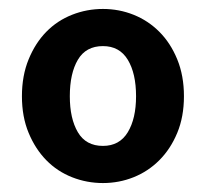

<svg xmlns="http://www.w3.org/2000/svg" viewBox="-20 -832 460 429"><path d="M210 -423Q174 -423 141 -436Q108 -449 83.5 -474Q59 -499 44 -535Q29 -571 29 -617Q29 -663 44 -699.5Q59 -736 83.5 -761Q108 -786 141 -799Q174 -812 210 -812Q246 -812 278.5 -799Q311 -786 336 -761Q361 -736 376 -699.5Q391 -663 391 -617Q391 -571 376 -535Q361 -499 336 -474Q311 -449 278.5 -436Q246 -423 210 -423ZM210 -506Q247 -506 265.5 -536.5Q284 -567 284 -617Q284 -668 265.5 -698.5Q247 -729 210 -729Q172 -729 154 -698.5Q136 -668 136 -617Q136 -567 154 -536.5Q172 -506 210 -506Z"/></svg>

Font: SpoqaHanSans-Bold
Style: Regular
Weight: 700
Designer: [Spoqa Han Sans] Dong-huui Kim \uAE40 \uB3D9 \uD718   [Noto Sans] Ryoko NISHIZUKA \u897F \u585A \u6DBC \u5B50  (kana & i
Foundry: Spoqa (http://www.spoqa-han-sans.com)
Version: Version 2.000